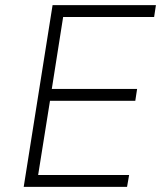

<svg xmlns="http://www.w3.org/2000/svg" viewBox="-20 -725 634 745"><path d="M72 0 184 -705H585L578 -659H225L181 -380H512L505 -334H174L128 -46H481L473 0Z"/></svg>

Font: Nunito Sans 7pt SemiCondensed ExtraLight
Style: Italic
Weight: 250
Width: 4
Italic angle: -9°
Designer: Vernon Adams
Foundry: Vernon Adams
Version: Version 3.101;gftools[0.9.27]